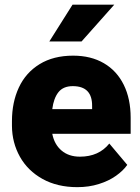

<svg xmlns="http://www.w3.org/2000/svg" viewBox="-20 -770 585 800"><path d="M185.5 -597.2 282.2 -750.5H456.1L319.8 -597.2ZM510.3 -83Q493.2 -58.6 463.1 -37.4Q433.1 -16.1 391.8 -3.2Q350.6 9.8 302.2 9.8Q218.8 9.8 157.2 -24.4Q95.7 -58.6 63 -116.9Q30.3 -175.3 29.8 -245.1V-265.1Q29.8 -343.8 58.6 -405.5Q87.4 -467.3 145 -502.7Q202.6 -538.1 284.7 -538.1Q358.9 -538.1 412.8 -506.6Q466.8 -475.1 495.6 -416.7Q524.4 -358.4 524.4 -279.3V-212.4H197.8Q206.5 -168 236.6 -142.6Q266.6 -117.2 313 -117.2Q391.6 -117.2 435.5 -171.9ZM197.8 -315.4H363.8V-328.1Q364.7 -411.1 283.2 -411.1Q243.7 -411.1 223.6 -386Q203.6 -360.8 197.8 -315.4Z"/></svg>

Font: Mardoto Black
Style: Regular
Weight: 900
Designer: Christian Robertson, Vahan Hovhannisyan
Foundry: Google
Version: Version 1.000